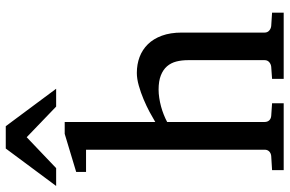

<svg xmlns="http://www.w3.org/2000/svg" viewBox="-216 -790 975 646"><g transform="rotate(-90 271.0 -467.5)"><path d="M234.9 -765.6 131.8 -864.7 27.8 -765.6H-32.2L93.8 -935.1H168.9L294.9 -765.6ZM328.1 0V-39.1L369.1 -42Q377.9 -43 384.5 -48.8Q391.1 -54.7 391.1 -64V-321.8Q391.1 -343.3 386.5 -361.3Q381.8 -379.4 370.4 -392.6Q358.9 -405.8 339.8 -413.3Q320.8 -420.9 292 -420.9Q278.8 -420.9 264.2 -418.7Q249.5 -416.5 235.1 -412.6Q220.7 -408.7 207.3 -403.3Q193.8 -397.9 183.1 -392.1V-64Q183.1 -54.7 188.5 -48.8Q193.8 -43 203.1 -42L246.1 -39.1V0H21V-39.1L68.8 -42Q78.1 -43 84 -48.8Q89.8 -54.7 89.8 -64V-665H15.1V-698.2L143.1 -736.8H183.1V-432.1Q196.8 -440.4 216.8 -451.2Q236.8 -461.9 259.5 -471.4Q282.2 -481 305.4 -487.5Q328.6 -494.1 348.1 -494.1Q377 -494.1 401.6 -484.9Q426.3 -475.6 444.6 -457Q462.9 -438.5 473.4 -409.9Q483.9 -381.3 483.9 -342.8V-64Q483.9 -54.7 490.5 -48.8Q497.1 -43 505.9 -42L550.8 -39.1V0Z"/></g></svg>

Font: Charis SIL Afr
Style: Regular
Weight: 400
Foundry: SIL International
Version: Version 5.000